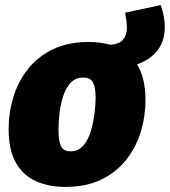

<svg xmlns="http://www.w3.org/2000/svg" viewBox="-20 -720 668 755"><path d="M328 -555Q375 -555 413 -544Q449 -546 464 -564Q479 -582 479 -611Q479 -624 477 -639Q475 -654 472 -670L612 -700Q628 -655 628 -614Q628 -559 599.5 -522Q571 -485 519 -467Q535 -441 543.5 -406Q552 -371 552 -326Q552 -262 533.5 -201.5Q515 -141 476.5 -92Q438 -43 378.5 -14Q319 15 237 15Q171 15 120.5 -8Q70 -31 42 -81Q14 -131 14 -213Q14 -277 32.5 -338Q51 -399 89.5 -448Q128 -497 187.5 -526Q247 -555 328 -555ZM308 -415Q276 -415 256.5 -393Q237 -371 227 -337.5Q217 -304 213.5 -269.5Q210 -235 210 -210Q210 -167 219.5 -146Q229 -125 257 -125Q289 -125 308.5 -148.5Q328 -172 338 -207Q348 -242 352 -277Q356 -312 356 -335Q356 -377 345.5 -396Q335 -415 308 -415Z"/></svg>

Font: Bitter Black
Style: Italic
Weight: 900
Italic angle: -9°
Designer: Sol Matas, and Bitter project Authors
Foundry: Sol Matas
Version: Version 2.001